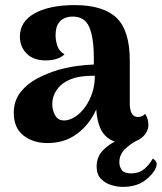

<svg xmlns="http://www.w3.org/2000/svg" viewBox="-20 -551 635 753"><path d="M467 10Q415 10 385.5 -27.5Q356 -65 356 -161V-199L380 -194Q370 -139 342 -92.5Q314 -46 270 -18Q226 10 166 10Q109 10 71.5 -20Q34 -50 34 -108Q34 -156 60.5 -189.5Q87 -223 127.5 -244Q168 -265 209 -277Q249 -288 284.5 -292.5Q320 -297 348 -298V-323Q348 -404 330 -445Q312 -486 265 -486Q246 -486 230.5 -478.5Q215 -471 206.5 -455Q198 -439 198 -412Q198 -392 205 -371Q212 -350 233 -338Q221 -326 201.5 -320Q182 -314 160 -314Q111 -314 84.5 -341Q58 -368 58 -407Q58 -467 116.5 -499Q175 -531 273 -531Q385 -531 437 -481Q489 -431 489 -314V-145Q489 -92 522 -92Q527 -92 535.5 -95Q544 -98 549 -105Q556 -95 559 -83Q562 -71 562 -62Q562 -33 536.5 -11.5Q511 10 467 10ZM238 -79Q257 -81 277 -94.5Q297 -108 314 -131.5Q331 -155 341.5 -186Q352 -217 352 -254Q333 -254 313 -252.5Q293 -251 274.5 -246Q256 -241 240 -232Q216 -219 200.5 -195.5Q185 -172 185 -142Q185 -117 197.5 -96.5Q210 -76 238 -79ZM461 182Q441 182 417 175Q393 168 376 150.5Q359 133 359 102Q359 66 381.5 41Q404 16 440 -0.5Q476 -17 515 -26L522 -3Q488 15 468 36Q448 57 448 86Q448 101 457 115Q466 129 494 129Q525 129 545.5 112Q566 95 579 71Q588 76 592.5 84Q597 92 592 105Q581 133 547.5 157.5Q514 182 461 182Z"/></svg>

Font: Arima Thin
Style: Regular
Weight: 100
Designer: Joana Correia and Natanael Gama
Foundry: NDISCOVER
Version: Version 1.101;gftools[0.9.23]